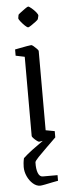

<svg xmlns="http://www.w3.org/2000/svg" viewBox="-59 -670 340 919"><g transform="rotate(-5 111.5 -210.5)"><path d="M64 -605Q65 -607 76 -615.5Q87 -624 98.5 -632Q110 -640 113 -640Q117 -640 128.5 -630.5Q140 -621 149.5 -609.5Q159 -598 158 -592L154 -576Q153 -573 142 -564.5Q131 -556 119.5 -548.5Q108 -541 105 -541Q100 -541 89.5 -551Q79 -561 70 -572.5Q61 -584 61 -588ZM109 9Q106 9 98 3Q90 -3 83 -10.5Q76 -18 76 -21V-402L33 -411V-441Q39 -442 56.5 -445.5Q74 -449 91 -452Q108 -455 112 -455Q115 -455 123 -448.5Q131 -442 138 -434.5Q145 -427 145 -424V-43L188 -35V-5Q182 -4 164.5 -0.5Q147 3 130 6Q113 9 109 9ZM96 219Q78 219 61.5 204.5Q45 190 35 168Q25 146 25 123Q25 115 26 104.5Q27 94 30 81Q48 64 74 44.5Q100 25 126 7Q152 -11 171 -24L188 -5Q167 16 142.5 39.5Q118 63 100.5 81.5Q83 100 83 106Q82 138 89.5 157Q97 176 112 176H183V203Q175 204 156.5 208Q138 212 120 215.5Q102 219 96 219Z"/></g></svg>

Font: Grenze Gotisch Light
Style: Regular
Weight: 300
Designer: Renata Polastri
Foundry: Omnibus-Type
Version: Version 1.001